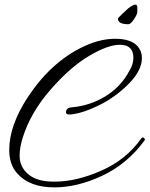

<svg xmlns="http://www.w3.org/2000/svg" viewBox="-20 -754 648 832"><path d="M558 -504Q558 -560 499 -560Q448 -560 366.5 -512Q285 -464 199 -365.5Q113 -267 79 -159Q65 -116 65 -79.5Q65 -43 86 -16Q123 32 207 33Q213 33 218 33Q311 33 419 -14.5Q527 -62 592 -154Q597 -161 602.5 -157Q608 -153 608 -150Q608 -147 606 -145Q532 -44 424 7Q316 58 215 58Q109 58 55 -2Q20 -41 20 -104Q20 -210 100 -332Q209 -498 364 -562Q424 -586 479 -586Q547 -586 576 -554Q595 -532 595 -503Q595 -448 537 -390Q479 -332 408.5 -297.5Q338 -263 286 -258Q265 -256 266 -269Q267 -287 291 -289Q371 -296 438 -337.5Q505 -379 541 -448Q558 -475 558 -504ZM575 -722V-702Q575 -692 560.5 -670.5Q546 -649 537 -649Q491 -649 491 -673Q491 -676 510 -694Q529 -712 536 -718Q557 -734 566 -734Q575 -734 575 -722Z"/></svg>

Font: Allura
Style: Regular
Weight: 400
Designer: Robert E. Leuschke
Foundry: Robert E. Leuschke
Version: Version 1.004